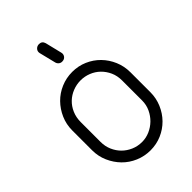

<svg xmlns="http://www.w3.org/2000/svg" viewBox="-225 -858 952 952"><g transform="rotate(-45 251.0 -382.0)"><path d="M47 -344Q47 -387 63.5 -424.5Q80 -462 107.5 -490Q135 -518 172.5 -534Q210 -550 252 -550Q294 -550 331 -534Q368 -518 395.5 -490Q423 -462 439 -424.5Q455 -387 455 -344V-205Q455 -163 439 -125.5Q423 -88 395.5 -60Q368 -32 331 -16Q294 0 252 0Q210 0 172.5 -16Q135 -32 107.5 -60Q80 -88 63.5 -125.5Q47 -163 47 -205ZM106 -205Q106 -174 117.5 -147.5Q129 -121 148.5 -101.5Q168 -82 194.5 -70.5Q221 -59 252 -59Q280 -59 306 -70.5Q332 -82 352 -101.5Q372 -121 384.5 -147.5Q397 -174 397 -205V-345Q397 -378 385 -404.5Q373 -431 353 -450.5Q333 -470 306.5 -480.5Q280 -491 252 -491Q223 -491 196.5 -480.5Q170 -470 150 -451Q130 -432 118 -404.5Q106 -377 106 -344ZM281 -657Q285 -643 277 -632Q269 -621 253 -621Q243 -621 235.5 -627Q228 -633 226 -641L204 -730Q201 -744 210 -754Q219 -764 233 -764Q254 -764 260 -743Z"/></g></svg>

Font: VDS
Style: Thin
Weight: 100
Width: 0
Designer: artmaker
Foundry: artmaker
Version: Version 1.000 2012 initial release